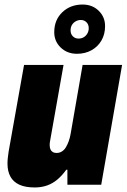

<svg xmlns="http://www.w3.org/2000/svg" viewBox="-20 -814 558 846"><path d="M133 12Q91 12 64.5 -0.5Q38 -13 25.5 -36.5Q13 -60 13 -93Q13 -106 14.5 -119Q16 -132 18 -146L86 -528H260L200 -189Q199 -184 199 -180.5Q199 -177 199 -174Q199 -164 202 -156.5Q205 -149 212 -144.5Q219 -140 229 -140Q242 -140 252.5 -146.5Q263 -153 270 -164.5Q277 -176 282.5 -191Q288 -206 291 -223L344 -528H518L426 0H277V-66H272Q254 -41 233.5 -23.5Q213 -6 188 3Q163 12 133 12ZM319 -577Q276 -577 247.5 -604.5Q219 -632 219 -672Q219 -726 254.5 -760Q290 -794 344 -794Q387 -794 415 -766.5Q443 -739 443 -699Q443 -663 427 -635.5Q411 -608 383 -592.5Q355 -577 319 -577ZM326 -644Q339 -644 349 -650Q359 -656 365 -666.5Q371 -677 371 -690Q371 -706 361 -716Q351 -726 336 -726Q324 -726 313.5 -720Q303 -714 297 -704Q291 -694 291 -680Q291 -664 301 -654Q311 -644 326 -644Z"/></svg>

Font: Archivo Condensed Black
Style: Italic
Weight: 900
Width: 3
Italic angle: -10°
Designer: Hector Gatti
Foundry: Omnibus-Type
Version: Version 2.001